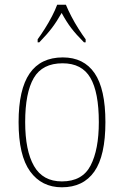

<svg xmlns="http://www.w3.org/2000/svg" viewBox="-20 -786 527 816"><path d="M243 10Q157 10 108 -57.5Q59 -125 59 -267Q59 -406 106 -474Q153 -542 247 -542Q336 -542 382 -475Q428 -408 428 -267Q428 -124 381 -57Q334 10 243 10ZM243 -15Q330 -15 365 -82.5Q400 -150 400 -267Q400 -394 364 -455.5Q328 -517 246 -517Q160 -517 123.5 -454.5Q87 -392 87 -267Q87 -146 124.5 -80.5Q162 -15 243 -15ZM140 -619Q154 -638 170.5 -664Q187 -690 201 -717Q215 -744 223 -766H260Q269 -744 283 -717Q297 -690 313.5 -664Q330 -638 344 -619V-606H337Q303 -640 282.5 -667Q262 -694 242 -731Q221 -694 200.5 -667Q180 -640 147 -606H140Z"/></svg>

Font: Noto Serif Tamil SemiCondensed Thin
Style: Italic
Weight: 100
Width: 4
Italic angle: -12°
Designer: Indian Type Foundry, Tom Grace, and the Monotype Design Team
Foundry: Monotype Imaging Inc.
Version: Version 2.003; ttfautohint (v1.8.4.7-5d5b)